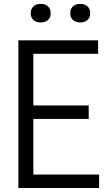

<svg xmlns="http://www.w3.org/2000/svg" viewBox="-20 -942 536 962"><path d="M72 0V-740H471.5V-672.5H147V-413.5H424.5V-346H147V-67.5H476.5V0ZM382 -829.5Q359 -829.5 345.5 -841.8Q332 -854 332 -875.5Q332 -897.5 345.5 -910Q359 -922.5 382 -922.5Q405 -922.5 418.5 -910Q432 -897.5 432 -875.5Q432 -854 418.5 -841.8Q405 -829.5 382 -829.5ZM184 -829.5Q161 -829.5 147.5 -841.8Q134 -854 134 -875.5Q134 -897.5 147.5 -910Q161 -922.5 184 -922.5Q207 -922.5 220.5 -910Q234 -897.5 234 -875.5Q234 -854 220.5 -841.8Q207 -829.5 184 -829.5Z"/></svg>

Font: Encode Sans Condensed Condensed
Style: Regular
Weight: 400
Width: 3
Designer: Multiple Designers
Foundry: Impallari Type
Version: Version 3.000; ttfautohint (v1.8.3) -l 8 -r 50 -G 200 -x 14 